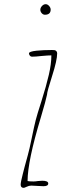

<svg xmlns="http://www.w3.org/2000/svg" viewBox="-20 -903 382 925"><path d="M196.3 -832Q224.1 -832 224.1 -856.9Q224.1 -865.7 216.6 -874.3Q209 -882.8 200.2 -882.8Q190.4 -882.8 182.4 -874.3Q174.3 -865.7 174.3 -856Q174.3 -847.2 180.9 -839.6Q187.5 -832 196.3 -832ZM94.7 2Q97.2 2 108.9 -3.4Q119.6 -8.8 130.4 -8.8Q140.1 -8.8 160.2 -7.3Q179.7 -5.9 189.5 -5.9Q212.4 -5.9 212.4 -19Q212.4 -32.2 183.6 -32.2Q176.8 -32.2 162.6 -30.8Q150.4 -28.8 141.6 -28.8Q121.1 -28.8 112.8 -30.8Q113.3 -127.4 176.3 -335.9Q201.7 -421.4 206.5 -446.8Q206.5 -460.4 231 -536.6Q255.4 -612.8 255.4 -646Q255.4 -652.8 251.5 -656.7Q247.6 -660.6 243.4 -661.4Q239.3 -662.1 230.5 -662.1Q189.5 -662.1 155.8 -658.7Q119.6 -654.8 119.6 -646Q119.6 -640.1 123.8 -635Q127.9 -629.9 133.8 -629.9Q151.4 -629.9 180.7 -633.3Q211.9 -636.2 227.5 -636.2Q227.5 -595.7 215.3 -542.7Q203.1 -489.7 179.2 -414.1Q158.7 -350.6 151.9 -323.7Q145 -296.9 132.8 -237.3Q121.6 -182.1 113.8 -154.8L98.6 -99.1L89.8 -64.9Q79.6 -25.4 79.6 -13.2Q79.6 2 94.7 2Z"/></svg>

Font: Amatica SC
Style: Regular
Weight: 400
Designer: Vernon Adams, Ben Nathan
Foundry: newtypography
Version: Version 2.001